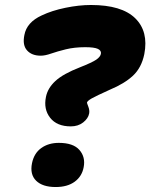

<svg xmlns="http://www.w3.org/2000/svg" viewBox="-20 -752 605 773"><path d="M265.1 -243.2Q209 -243.2 181.9 -277.8Q154.8 -312.5 165 -361.8Q171.9 -397 202.9 -425.8Q233.9 -454.6 301.8 -481Q351.1 -500.5 367.4 -511.7Q383.8 -522.9 386.2 -535.2Q388.7 -548.3 374 -555.2Q359.4 -562 323.2 -562Q279.8 -562 245.1 -553.5Q210.4 -544.9 186 -536.4Q161.6 -527.8 144 -527.8Q107.9 -527.8 88.9 -549.1Q69.8 -570.3 78.1 -610.8Q87.4 -662.1 147.9 -689.9Q189 -709.5 243.7 -720.7Q298.3 -731.9 346.2 -731.9Q469.7 -731.9 524.2 -678.7Q578.6 -625.5 561 -534.2Q549.8 -479.5 515.6 -447.5Q481.4 -415.5 422.9 -391.1Q367.7 -366.2 349.6 -356Q331.5 -345.7 330.1 -338.9Q330.1 -336.9 335.7 -322.3Q341.3 -307.6 338.9 -294.9Q335 -274.9 314.7 -259Q294.4 -243.2 265.1 -243.2ZM204.1 1Q151.4 1 125.5 -24.4Q99.6 -49.8 108.9 -95.2Q117.2 -135.3 146.2 -156Q175.3 -176.8 216.8 -176.8Q274.9 -176.8 299.8 -148.2Q324.7 -119.6 316.9 -79.1Q310.1 -42 280.8 -20.5Q251.5 1 204.1 1Z"/></svg>

Font: Shantell Sans Irregular Bouncy
Style: Italic
Weight: 800
Italic angle: -11.31°
Designer: Stephen Nixon, Anya Danilova, Shantell Martin
Foundry: Arrow Type
Version: Version 1.006;[9816181b4]